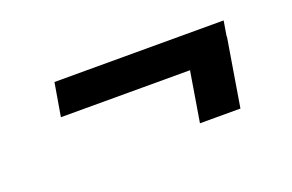

<svg xmlns="http://www.w3.org/2000/svg" viewBox="-43 -516 693 456"><g transform="rotate(-20 303.5 -288.0)"><path d="M538.4 -393.5 532 -355.1H532.7L504.3 -183.2H402L422.9 -309.7H96.6L110.8 -393.5Z"/></g></svg>

Font: Inter UI Black
Style: Italic
Weight: 900
Italic angle: -9.39999°
Designer: Rasmus Andersson
Foundry: rsms
Version: 3.2;8d6f07862